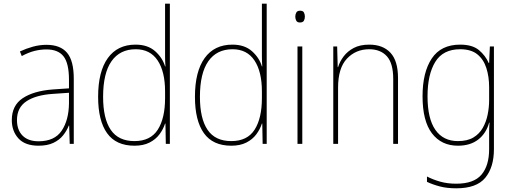

<svg xmlns="http://www.w3.org/2000/svg" viewBox="-20 -780 2781 1041"><path d="M232 -537Q307 -537 343.5 -494Q380 -451 380 -353V0H358L355 -99H353Q342 -71 322 -46Q302 -21 269.5 -5.5Q237 10 189 10Q116 10 80 -29.5Q44 -69 44 -129Q44 -208 103 -247.5Q162 -287 266 -295L354 -301V-347Q354 -437 324.5 -474.5Q295 -512 232 -512Q200 -512 167.5 -504Q135 -496 98 -476L88 -501Q122 -517 158.5 -527Q195 -537 232 -537ZM267 -271Q175 -265 123.5 -231Q72 -197 72 -129Q72 -75 102.5 -44.5Q133 -14 189 -14Q276 -14 314.5 -71.5Q353 -129 354 -220V-277Z M709 10Q609 10 560.5 -58Q512 -126 512 -255Q512 -392 564.5 -465Q617 -538 715 -538Q781 -538 821 -502.5Q861 -467 875 -420H877Q875 -448 875 -474Q875 -500 875 -526V-760H901V0H879L877 -110H875Q865 -79 844.5 -51.5Q824 -24 790.5 -7Q757 10 709 10ZM709 -15Q796 -15 835.5 -77Q875 -139 875 -248V-284Q875 -392 834.5 -452.5Q794 -513 716 -513Q630 -513 584.5 -448Q539 -383 539 -255Q539 -137 580.5 -76Q622 -15 709 -15Z M1234 10Q1134 10 1085.5 -58Q1037 -126 1037 -255Q1037 -392 1089.5 -465Q1142 -538 1240 -538Q1306 -538 1346 -502.5Q1386 -467 1400 -420H1402Q1400 -448 1400 -474Q1400 -500 1400 -526V-760H1426V0H1404L1402 -110H1400Q1390 -79 1369.5 -51.5Q1349 -24 1315.5 -7Q1282 10 1234 10ZM1234 -15Q1321 -15 1360.5 -77Q1400 -139 1400 -248V-284Q1400 -392 1359.5 -452.5Q1319 -513 1241 -513Q1155 -513 1109.5 -448Q1064 -383 1064 -255Q1064 -137 1105.5 -76Q1147 -15 1234 -15Z M1607 -722Q1623 -722 1628 -712Q1633 -702 1633 -690Q1633 -677 1627.5 -667.5Q1622 -658 1606 -658Q1592 -658 1586.5 -667.5Q1581 -677 1581 -690Q1581 -702 1586.5 -712Q1592 -722 1607 -722ZM1619 -528V0H1593V-528Z M1982 -538Q2056 -538 2097 -494Q2138 -450 2138 -357V0H2112V-352Q2112 -437 2077.5 -475Q2043 -513 1982 -513Q1909 -513 1861 -462Q1813 -411 1813 -305V0H1787V-528H1808L1811 -416H1813Q1822 -446 1843 -474Q1864 -502 1898 -520Q1932 -538 1982 -538Z M2475 -538Q2541 -538 2576.5 -508.5Q2612 -479 2630 -438H2632L2636 -528H2658V29Q2658 127 2611 184Q2564 241 2454 241Q2404 241 2365.5 231Q2327 221 2295 206V177Q2328 194 2367 205Q2406 216 2454 216Q2549 216 2590.5 167Q2632 118 2632 29V-15Q2632 -42 2632 -63.5Q2632 -85 2634 -115H2632Q2616 -57 2573 -23.5Q2530 10 2463 10Q2373 10 2322 -57Q2271 -124 2271 -258Q2271 -388 2321 -463Q2371 -538 2475 -538ZM2475 -513Q2382 -513 2340 -444.5Q2298 -376 2298 -258Q2298 -137 2340.5 -76Q2383 -15 2463 -15Q2514 -15 2546.5 -34.5Q2579 -54 2597.5 -86.5Q2616 -119 2624 -158.5Q2632 -198 2632 -237V-307Q2632 -364 2617 -411Q2602 -458 2568 -485.5Q2534 -513 2475 -513Z"/></svg>

Font: Noto Sans Myanmar SemiCondensed Thin
Style: Regular
Weight: 100
Width: 4
Designer: Monotype Design Team
Foundry: Monotype Imaging Inc.
Version: Version 2.107; ttfautohint (v1.8.4.7-5d5b)